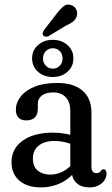

<svg xmlns="http://www.w3.org/2000/svg" viewBox="-20 -805 488 835"><path d="M292.7 -57.8V-70.6L285.7 -74V-322.3Q285.7 -361.5 265.7 -382.3Q245.7 -403.1 211.3 -403.1Q179.3 -403.1 161.9 -389.4Q144.5 -375.8 144.5 -354V-332.3Q144.5 -307.4 131.7 -294.4Q118.9 -281.4 94.5 -281.4Q70.7 -281.4 59.8 -294.1Q49 -306.8 49 -327.4Q49 -358.1 69.5 -384.7Q90 -411.3 130.1 -427.8Q170.2 -444.2 228.8 -444.2Q300.7 -444.2 339.2 -410.5Q377.7 -376.8 377.7 -316V-79.1Q377.7 -67.2 382.8 -59.7Q387.8 -52.1 399.8 -52.1Q406.7 -52.1 411.2 -54.7Q415.6 -57.2 418.9 -62.2Q421.1 -64.9 423.6 -66.9Q426.1 -68.9 429.8 -68.9Q436.2 -68.9 439.8 -63.6Q443.3 -58.2 443.3 -49.9Q443.3 -34.8 434.4 -21.1Q425.4 -7.4 408.7 1.3Q392 10 368.8 10Q334.3 10 313.5 -8.5Q292.7 -26.9 292.7 -57.8ZM30.1 -99Q30.1 -158.8 78.9 -193.5Q127.7 -228.2 210.9 -228.2Q234.9 -228.2 260 -224.2Q285 -220.2 303.2 -213.1L294.9 -176.4Q277 -183.7 257.9 -187.8Q238.8 -191.9 216.6 -191.9Q173.5 -191.9 148.3 -171.8Q123 -151.6 123 -115.2Q123 -80.6 144.1 -63.2Q165.2 -45.7 197.9 -45.7Q229.2 -45.7 256.2 -60.6Q283.2 -75.4 302 -101.1L312.7 -68.6Q288.8 -31.8 247.7 -10.9Q206.7 10 157.3 10Q98.3 10 64.2 -19.6Q30.1 -49.2 30.1 -99ZM209.4 -470.1Q171.7 -470.1 145.7 -492.5Q119.6 -514.8 119.6 -551.3Q119.6 -586.8 145.7 -609.3Q171.7 -631.8 209.4 -631.8Q247.6 -631.8 273.4 -609Q299.1 -586.2 299.1 -551.3Q299.1 -515.4 273.4 -492.8Q247.6 -470.1 209.4 -470.1ZM209.8 -595.2Q191.6 -595.2 179.3 -582.5Q167 -569.8 167 -551.1Q167 -532.1 179.3 -519.3Q191.6 -506.4 209.8 -506.4Q227.8 -506.4 240 -519.3Q252.2 -532.1 252.2 -551.1Q252.2 -569.8 240 -582.5Q227.8 -595.2 209.8 -595.2ZM225.7 -744.6Q242.2 -766.4 257 -778Q271.8 -789.6 290.7 -782.4Q305.5 -777.1 311.8 -763.2Q318.1 -749.3 313.9 -734.6Q309.7 -720.4 297.7 -711.1Q285.6 -701.8 265.8 -693L189.7 -647Q184 -645 177.8 -645.7Q171.5 -646.3 167.4 -651.3Q164 -657 166.1 -663.3Q168.2 -669.6 171.7 -674.6Z"/></svg>

Font: Fraunces 144pt S100 Black
Style: Regular
Weight: 900
Version: Version 1.000